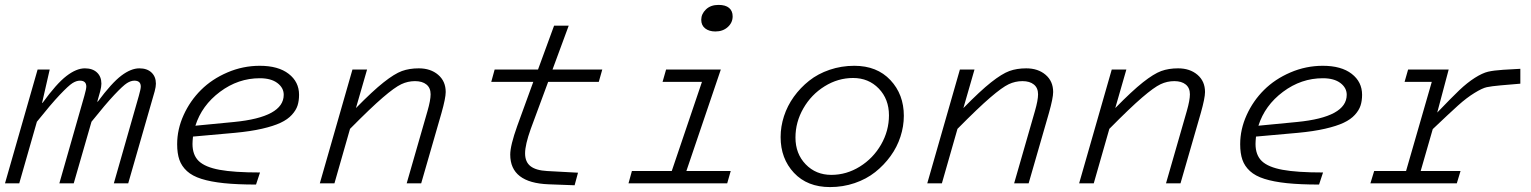

<svg xmlns="http://www.w3.org/2000/svg" viewBox="-28 -741 6186 776"><path d="M172.9 -460 142.1 -325.2H144Q200.2 -402.8 240.5 -433.8Q280.8 -464.8 314.9 -464.8Q346.2 -464.8 364 -448Q381.8 -431.2 381.8 -402.8Q381.8 -390.6 377 -372.1L365.2 -330.1H367.2Q423.3 -405.8 462.4 -435.3Q501.5 -464.8 535.2 -464.8Q566.4 -464.8 584.2 -448Q602.1 -431.2 602.1 -402.8Q602.1 -390.6 597.2 -372.1L490.2 0H432.1L533.2 -354Q541 -381.3 541 -391.1Q541 -415 515.1 -415Q501 -415 485.1 -405Q469.2 -395 433.8 -357.4Q398.4 -319.8 341.8 -249L270 0H211.9L313 -354Q320.8 -381.3 320.8 -391.1Q320.8 -415 294.9 -415Q280.8 -415 264.9 -405Q249 -395 213.6 -357.7Q178.2 -320.3 121.1 -249L49.8 0H-7.8L124 -460Z M1022.9 -43.9 1006.8 4.9Q930.7 4.9 877 -0.7Q823.2 -6.3 786.1 -18.1Q749 -29.8 727.5 -49.6Q706.1 -69.3 697 -95.2Q688 -121.1 688 -158.2Q688 -218.3 714.1 -275.9Q740.2 -333.5 784.4 -377.4Q828.6 -421.4 891.1 -448.2Q953.6 -475.1 1022 -475.1Q1096.7 -475.1 1138.7 -442.6Q1180.7 -410.2 1180.7 -357.9Q1180.7 -333.5 1174.6 -314.5Q1168.5 -295.4 1151.6 -276.9Q1134.8 -258.3 1106.2 -244.9Q1077.6 -231.4 1031 -220.7Q984.4 -210 920.9 -204.1L752 -189Q750 -169.4 750 -159.2Q750 -114.3 775.6 -89.8Q801.3 -65.4 859.4 -54.7Q917.5 -43.9 1022.9 -43.9ZM1022 -424.8Q934.6 -424.8 861.1 -369.9Q787.6 -314.9 761.7 -232.9L918 -248Q1118.7 -267.6 1118.7 -357.9Q1118.7 -386.2 1093 -405.5Q1067.4 -424.8 1022 -424.8Z M1455.6 -460 1410.6 -304.2Q1478.5 -373.5 1522.5 -408.2Q1566.4 -442.9 1596.4 -453.9Q1626.5 -464.8 1664.6 -464.8Q1712.4 -464.8 1742.9 -438.7Q1773.4 -412.6 1773.4 -369.1Q1773.4 -344.7 1756.3 -284.2L1674.3 0H1615.7L1699.7 -292Q1712.4 -335.9 1712.4 -359.9Q1712.4 -385.7 1695.6 -399.4Q1678.7 -413.1 1649.4 -413.1Q1620.1 -413.1 1593.8 -400.6Q1567.4 -388.2 1519.3 -346.9Q1471.2 -305.7 1386.7 -220.2L1323.7 0H1264.6L1396.5 -460Z M2117.2 -220.2Q2094.2 -155.8 2094.2 -121.1Q2094.2 -86.4 2116.2 -69.3Q2138.2 -52.2 2183.1 -49.8L2308.1 -43L2294.4 7.8L2189.5 3.9Q2034.2 -2 2034.2 -116.2Q2034.2 -152.8 2062.5 -231.9L2127.4 -410.2H1957.5L1971.2 -460H2146.5L2211.4 -637.2H2270.5L2205.1 -460H2406.2L2392.1 -410.2H2187.5Z M2863.3 -613.8Q2837.9 -613.8 2822 -626.2Q2806.2 -638.7 2806.2 -661.1Q2806.2 -684.6 2825.2 -702.9Q2844.2 -721.2 2876 -721.2Q2904.3 -721.2 2918.7 -709Q2933.1 -696.8 2933.1 -674.8Q2933.1 -649.4 2913.3 -631.6Q2893.6 -613.8 2863.3 -613.8ZM2525.9 -49.8H2687L2809.1 -410.2H2649.9L2664.1 -460H2885.3L2746.1 -49.8H2925.3L2911.1 0H2512.2Z M3424.8 -475.1Q3516.6 -475.1 3570.8 -417.2Q3625 -359.4 3625 -272.9Q3625 -230.5 3611.3 -188.5Q3597.7 -146.5 3571.3 -110.1Q3544.9 -73.7 3509.3 -45.4Q3473.6 -17.1 3426.3 -1Q3378.9 15.1 3326.7 15.1Q3234.9 15.1 3180.9 -42.5Q3127 -100.1 3127 -187Q3127 -229.5 3140.6 -271.5Q3154.3 -313.5 3180.4 -349.9Q3206.5 -386.2 3242.2 -414.6Q3277.8 -442.9 3325.2 -459Q3372.6 -475.1 3424.8 -475.1ZM3332 -34.2Q3393.1 -34.2 3447 -67.6Q3501 -101.1 3533 -156.7Q3564.9 -212.4 3564.9 -274.9Q3564.9 -340.3 3523.7 -383.1Q3482.4 -425.8 3419.9 -425.8Q3358.9 -425.8 3304.9 -392.3Q3251 -358.9 3219 -303.2Q3187 -247.6 3187 -185.1Q3187 -119.6 3228.3 -76.9Q3269.5 -34.2 3332 -34.2Z M3910.6 -460 3865.7 -304.2Q3933.6 -373.5 3977.5 -408.2Q4021.5 -442.9 4051.5 -453.9Q4081.5 -464.8 4119.6 -464.8Q4167.5 -464.8 4198 -438.7Q4228.5 -412.6 4228.5 -369.1Q4228.5 -344.7 4211.4 -284.2L4129.4 0H4070.8L4154.8 -292Q4167.5 -335.9 4167.5 -359.9Q4167.5 -385.7 4150.6 -399.4Q4133.8 -413.1 4104.5 -413.1Q4075.2 -413.1 4048.8 -400.6Q4022.5 -388.2 3974.4 -346.9Q3926.3 -305.7 3841.8 -220.2L3778.8 0H3719.7L3851.6 -460Z M4524.4 -460 4479.5 -304.2Q4547.4 -373.5 4591.3 -408.2Q4635.3 -442.9 4665.3 -453.9Q4695.3 -464.8 4733.4 -464.8Q4781.2 -464.8 4811.8 -438.7Q4842.3 -412.6 4842.3 -369.1Q4842.3 -344.7 4825.2 -284.2L4743.2 0H4684.6L4768.6 -292Q4781.2 -335.9 4781.2 -359.9Q4781.2 -385.7 4764.4 -399.4Q4747.6 -413.1 4718.3 -413.1Q4689 -413.1 4662.6 -400.6Q4636.2 -388.2 4588.1 -346.9Q4540 -305.7 4455.6 -220.2L4392.6 0H4333.5L4465.3 -460Z M5319.3 -43.9 5303.2 4.9Q5227.1 4.9 5173.3 -0.7Q5119.6 -6.3 5082.5 -18.1Q5045.4 -29.8 5023.9 -49.6Q5002.4 -69.3 4993.4 -95.2Q4984.4 -121.1 4984.4 -158.2Q4984.4 -218.3 5010.5 -275.9Q5036.6 -333.5 5080.8 -377.4Q5125 -421.4 5187.5 -448.2Q5250 -475.1 5318.4 -475.1Q5393.1 -475.1 5435.1 -442.6Q5477.1 -410.2 5477.1 -357.9Q5477.1 -333.5 5470.9 -314.5Q5464.8 -295.4 5448 -276.9Q5431.2 -258.3 5402.6 -244.9Q5374 -231.4 5327.4 -220.7Q5280.8 -210 5217.3 -204.1L5048.3 -189Q5046.4 -169.4 5046.4 -159.2Q5046.4 -114.3 5072 -89.8Q5097.7 -65.4 5155.8 -54.7Q5213.9 -43.9 5319.3 -43.9ZM5318.4 -424.8Q5231 -424.8 5157.5 -369.9Q5084 -314.9 5058.1 -232.9L5214.4 -248Q5415 -267.6 5415 -357.9Q5415 -386.2 5389.4 -405.5Q5363.8 -424.8 5318.4 -424.8Z M5525.9 -49.8H5654.8L5758.8 -410.2H5648.9L5663.1 -460H5827.1L5780.8 -286.1Q5838.4 -346.2 5870.1 -376.5Q5901.9 -406.7 5932.6 -426.3Q5963.4 -445.8 5986.3 -451.2Q6009.3 -456.5 6047.9 -459L6116.7 -462.9V-402.8L6037.1 -396Q5999.5 -392.6 5981.2 -388.7Q5962.9 -384.8 5931.2 -365.2Q5899.4 -345.7 5865.2 -314.9Q5831.1 -284.2 5762.7 -219.2L5713.9 -49.8H5875L5859.9 0H5510.7Z"/></svg>

Font: IntelOne Mono Light
Style: Italic
Weight: 300
Italic angle: -16°
Designer: Fred Shallcrass
Foundry: Frere-Jones Type LLC
Version: Version 1.200;hotconv 1.1.0;makeotfexe 2.6.0;FJTRelease1.2